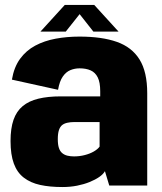

<svg xmlns="http://www.w3.org/2000/svg" viewBox="-20 -748 652 774"><path d="M232 6Q263 6 290.8 0.5Q318.5 -5 341.2 -14.2Q364 -23.5 380 -34.5Q396 -45.5 403 -58L420.5 0H573.5V-372Q573.5 -458.5 542.5 -508.2Q511.5 -558 451 -579.2Q390.5 -600.5 300.5 -600.5Q249.5 -600.5 204 -592Q158.5 -583.5 122 -564Q85.5 -544.5 61 -511Q36.5 -477.5 28 -427L214 -386Q220 -420.5 233 -439.2Q246 -458 263.5 -465.2Q281 -472.5 301 -472.5Q327 -472.5 345.5 -464.2Q364 -456 374 -436Q384 -416 384 -380V-359.5H225Q173 -359.5 134.8 -350.2Q96.5 -341 71.5 -320.2Q46.5 -299.5 34.5 -265Q22.5 -230.5 22.5 -179.5Q22.5 -124.5 35.8 -88.5Q49 -52.5 76 -31.8Q103 -11 141.8 -2.5Q180.5 6 232 6ZM278.5 -117.5Q263.5 -117.5 251.5 -120.5Q239.5 -123.5 230.8 -130.8Q222 -138 217.5 -151.5Q213 -165 213 -187Q213 -209.5 217.5 -223.2Q222 -237 230.5 -243.8Q239 -250.5 251.8 -253.2Q264.5 -256 280.5 -256H381.5V-157Q374 -146.5 358 -137.2Q342 -128 321.2 -122.8Q300.5 -117.5 278.5 -117.5ZM143 -620.5H245L301 -691L356.5 -620.5H458L360 -728H241Z"/></svg>

Font: Anybody SemiCondensed ExtraBold
Style: Regular
Weight: 800
Width: 4
Version: Version 1.113;gftools[0.9.25]